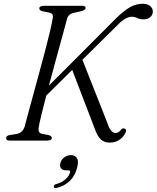

<svg xmlns="http://www.w3.org/2000/svg" viewBox="-20 -730 814 997"><path d="M181.5 -71Q174.5 -38.5 201 -34.5L230.5 -29Q249 -25 249 -13Q249 -6.5 242 -3.2Q235 0 225 0H32Q20 0 16 -3.5Q12 -7 12 -13Q11 -25.5 32 -29L64.5 -34Q96.5 -38.5 108 -72.5Q114 -96 125.5 -138.5Q137 -181 151.8 -235Q166.5 -289 182.2 -346.8Q198 -404.5 212.5 -459.5Q227 -514.5 237.8 -559.2Q248.5 -604 253 -631Q256.5 -646 252.8 -654Q249 -662 234 -665L203.5 -671Q184 -675 184 -687Q184 -700 214.5 -700H406Q424.5 -700 424.5 -688.5Q424.5 -677.5 400.5 -671.5L366.5 -664Q336 -658.5 328.5 -633.5Q320 -600.5 304.2 -543.8Q288.5 -487 270 -419Q251.5 -351 234 -285.5L581.5 -633.5Q623 -674.5 654.8 -692.5Q686.5 -710.5 722 -710.5Q746.5 -710.5 760.5 -698Q774.5 -685.5 773.5 -668Q772.5 -650 758.5 -639.8Q744.5 -629.5 724.5 -629.5Q706 -629.5 693 -636.2Q680 -643 663.5 -643Q648.5 -643 629.5 -632.2Q610.5 -621.5 587.5 -597L408 -419.5L537.5 -91.5Q554 -39.5 580.5 -39.5Q597 -39.5 608 -56.5Q616.5 -66 627 -62.5Q632 -61 634 -55.2Q636 -49.5 632 -41.5Q621 -17.5 599.5 -3.5Q578 10.5 549.5 10.5Q521.5 10.5 503.5 -6.2Q485.5 -23 472 -61.5L355 -367L220.5 -234Q206 -178.5 195.2 -134.8Q184.5 -91 181.5 -71ZM323.5 154.5Q304 154.5 296.5 143.5Q289 132.5 293.5 116.5Q298 98.5 313.8 87Q329.5 75.5 348 75.5Q369.5 75.5 379.5 91Q389.5 106.5 380.5 140.5Q359 224 275.5 245.5Q260 249.5 259 239Q259 229 273 225.5Q302.5 217 320.8 200.2Q339 183.5 343.5 166Q346.5 154.5 334.5 154.5Z"/></svg>

Font: Fraunces 9pt S000 Light
Style: Italic
Weight: 300
Italic angle: -16°
Version: Version 1.000; ttfautohint (v1.8.3)